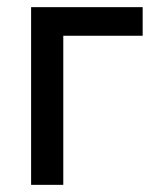

<svg xmlns="http://www.w3.org/2000/svg" viewBox="-20 -517 442 537"><path d="M67 0V-497H379V-417H157V0Z"/></svg>

Font: Zen Kaku Gothic Antique Medium
Style: Regular
Weight: 500
Designer: Yoshimichi Ohira
Foundry: Positype
Version: Version 1.002